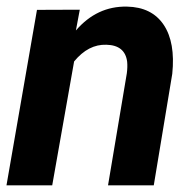

<svg xmlns="http://www.w3.org/2000/svg" viewBox="-21 -558 590 578"><path d="M219.2 -528.8 207.5 -466.3Q271 -540 361.3 -538.1Q436 -536.6 471.7 -483.4Q507.3 -430.2 497.6 -335.9L441.9 0H304.2L360.8 -337.4Q363.3 -356.4 361.8 -372.1Q355.5 -421.9 299.3 -423.3Q245.1 -425.3 202.1 -373L136.2 0H-1.5L90.3 -528.3Z"/></svg>

Font: TypoPRO Roboto
Style: Bold Italic
Weight: 700
Italic angle: -12°
Designer: Google
Version: Version 2.136; 2016